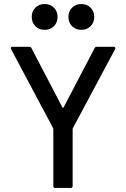

<svg xmlns="http://www.w3.org/2000/svg" viewBox="-20 -932 625 951"><path d="M330.1 -1H253.9Q244.1 -1 244.1 -11.2V-292Q244.1 -295.9 243.2 -296.9L35.2 -688Q34.2 -689 34.2 -692.9Q34.2 -700.2 42 -700.2H124Q133.3 -700.2 136.2 -692.9L289.1 -399.9Q291 -397.9 292 -397.9Q293 -397.9 294.9 -399.9L448.2 -692.9Q451.2 -700.2 460 -700.2H543Q548.3 -700.2 550.5 -696.8Q552.7 -693.4 549.8 -688L340.8 -296.9Q339.8 -295.9 339.8 -292V-11.2Q339.8 -1 330.1 -1ZM428.7 -802.2Q410.6 -784.2 382.8 -784.2Q355 -784.2 336.9 -802.2Q318.8 -820.3 318.8 -848.1Q318.8 -876 336.9 -894Q355 -912.1 382.8 -912.1Q410.6 -912.1 428.7 -894Q446.8 -876 446.8 -848.1Q446.8 -820.3 428.7 -802.2ZM247.1 -802.2Q229 -784.2 201.2 -784.2Q173.3 -784.2 155.3 -802.2Q137.2 -820.3 137.2 -848.1Q137.2 -876 155.3 -894Q173.3 -912.1 201.2 -912.1Q229 -912.1 247.1 -894Q265.1 -876 265.1 -848.1Q265.1 -820.3 247.1 -802.2Z"/></svg>

Font: Gruenseis Font Medium
Style: Regular
Weight: 500
Designer: Jeremy Tribby
Foundry: Tribby Type
Version: Version 1.408;Glyphs 3.1.2 (3151)